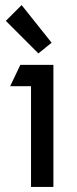

<svg xmlns="http://www.w3.org/2000/svg" viewBox="-20 -735 304 755"><path d="M190 0H102V-396H20L60 -480H190ZM183 -567 131 -525 3 -653 65 -715Z"/></svg>

Font: Baumans
Style: Regular
Weight: 400
Designer: Henadij Zarechnjuk
Foundry: Cyreal (www.cyreal.org)
Version: Version 001.001